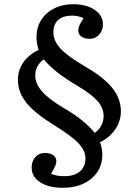

<svg xmlns="http://www.w3.org/2000/svg" viewBox="-20 -734 658 910"><path d="M278 156Q211 156 170.5 130Q130 104 130 60Q130 30 147.5 10.5Q165 -9 192 -9Q218 -9 232.5 1.5Q247 12 247 30Q247 40 242.5 51.5Q238 63 222 89Q232 95 249 98Q266 101 286 101Q332 101 358.5 78.5Q385 56 385 17Q385 -20 352 -55Q319 -90 236 -141Q144 -198 104.5 -247.5Q65 -297 65 -356Q65 -402 91 -439Q117 -476 163 -497Q153 -529 153 -558Q153 -604 175 -639Q197 -674 236.5 -694Q276 -714 326 -714Q389 -714 428.5 -687.5Q468 -661 468 -618Q468 -590 450 -570Q432 -550 406 -550Q381 -550 366 -560.5Q351 -571 351 -589Q351 -600 355.5 -611.5Q360 -623 376 -648Q366 -653 351 -656.5Q336 -660 322 -660Q279 -660 256 -639.5Q233 -619 233 -581Q233 -540 267.5 -503Q302 -466 388 -416Q474 -366 513.5 -315.5Q553 -265 553 -206Q553 -161 526.5 -121.5Q500 -82 454 -60Q465 -29 465 -1Q465 69 413 112.5Q361 156 278 156ZM429 -104Q471 -135 471 -185Q471 -221 443.5 -253.5Q416 -286 354 -323Q293 -359 254.5 -389Q216 -419 187 -453Q147 -422 147 -376Q147 -338 178 -302Q209 -266 277 -225Q331 -194 367.5 -164.5Q404 -135 429 -104Z"/></svg>

Font: Literata 12pt
Style: Regular
Weight: 400
Designer: Latin by Veronika Burian and Jose Scaglione. Greek by Irene Vlachou. Cyrillic by Vera Evstafieva.
Foundry: TypeTogether
Version: Version 3.002